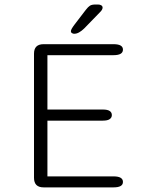

<svg xmlns="http://www.w3.org/2000/svg" viewBox="-20 -810 659 830"><path d="M511.5 -595.5Q511.5 -571.5 471 -571.5H185V-336.5H424.5Q445 -336.5 454.2 -330.2Q463.5 -324 463.5 -312.5Q463.5 -301.5 454.2 -295Q445 -288.5 424.5 -288.5H185V-47.5H471Q511.5 -47.5 511.5 -23.5Q511.5 0 471 0H168.5Q127 0 127 -41.5V-578Q127 -619 168.5 -619H471Q511.5 -619 511.5 -595.5ZM300.5 -664Q296 -664 291.2 -666.8Q286.5 -669.5 286.5 -675.5Q286.5 -683 302 -703.5L351 -767.5Q361 -780.5 369 -785.5Q377 -790.5 392.5 -790.5H404Q412 -790.5 417.8 -787Q423.5 -783.5 423.5 -777Q423.5 -768 412 -757L344 -687Q332 -675.5 321.5 -669.8Q311 -664 300.5 -664Z"/></svg>

Font: Sono ExtraLight Monospace Light
Style: Regular
Weight: 300
Version: Version 2.112